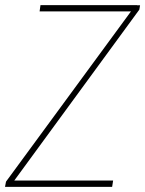

<svg xmlns="http://www.w3.org/2000/svg" viewBox="-25 -731 568 751"><path d="M417.5 -24.9 413.6 0H3.9L8.3 -24.9ZM520 -693.4 12.7 0H-5.4L-1.5 -20.5L504.9 -710.4H522.9ZM511.2 -710.9 507.8 -686.5H129.9L133.3 -710.9Z"/></svg>

Font: Roboto Condensed Thin
Style: Italic
Weight: 250
Italic angle: -12°
Designer: Christian Robertson
Foundry: Google
Version: Version 3.008; 2023